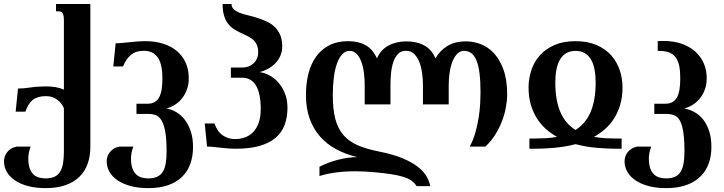

<svg xmlns="http://www.w3.org/2000/svg" viewBox="-42 -736 3636 964"><path d="M278.8 -193.4Q273.4 -205.1 265.4 -215.8Q257.3 -226.6 245.8 -235.1Q234.4 -243.7 220.2 -248.5Q206.1 -253.4 188.5 -253.4Q147.5 -253.4 123.5 -234.9Q99.6 -216.3 85.4 -175.3H36.6L48.3 -291.5Q76.7 -291.5 111.6 -296.9Q146.5 -302.2 188.5 -302.2Q216.3 -302.2 238.8 -298.1Q261.2 -293.9 278.8 -286.1V-630.9Q278.8 -646 277.3 -655.3Q275.9 -664.6 272.5 -669.9Q269 -675.3 264.2 -677.2Q259.3 -679.2 252.9 -679.2H239.3V-715.8H411.6V1.5Q411.6 47.9 398.2 85.9Q384.8 124 356.9 151.4Q329.1 178.7 286.9 193.6Q244.6 208.5 187 208.5Q136.7 208.5 97.9 198Q59.1 187.5 32.5 169.2Q5.9 150.9 -8.1 126.5Q-22 102.1 -22 74.2Q-22 64 -18.8 52.7Q-15.6 41.5 -8.3 31Q-1 20.5 11 12.2Q22.9 3.9 41 0H111.8Q105.5 17.1 102.8 31.7Q100.1 46.4 100.1 59.6Q100.1 89.8 107.2 109.4Q114.3 128.9 126.5 140.1Q138.7 151.4 154.3 155.5Q169.9 159.7 187 159.7Q214.4 159.7 232.2 151.1Q250 142.6 260.3 125.5Q270.5 108.4 274.7 83Q278.8 57.6 278.8 24.4Z M699.7 -215.3Q720.7 -215.3 734.9 -223.9Q749 -232.4 757.6 -248.5Q766.1 -264.6 769.8 -288.6Q773.4 -312.5 773.4 -343.3Q773.4 -375.5 768.3 -401.1Q763.2 -426.8 752 -444.6Q740.7 -462.4 722.7 -471.7Q704.6 -481 678.7 -481Q640.6 -481 616 -460.9Q591.3 -440.9 575.7 -402.3H526.9L538.6 -518.6Q552.7 -518.6 570.1 -520.3Q587.4 -522 606.7 -523.9Q626 -525.9 646.5 -527.6Q667 -529.3 688 -529.3Q737.3 -529.3 777.3 -516.6Q817.4 -503.9 845.9 -480Q874.5 -456.1 890.1 -421.4Q905.8 -386.7 905.8 -342.8Q905.8 -310.5 895.8 -284.7Q885.7 -258.8 869.9 -239.7Q854 -220.7 833.7 -208.5Q813.5 -196.3 793 -191.4Q819.8 -187 844.2 -172.4Q868.7 -157.7 887 -133.3Q905.3 -108.9 916.3 -75Q927.2 -41 927.2 1.5Q927.2 47.9 913.8 85.9Q900.4 124 872.6 151.4Q844.7 178.7 802.5 193.6Q760.3 208.5 702.6 208.5Q652.3 208.5 613.5 198Q574.7 187.5 548.1 169.2Q521.5 150.9 507.6 126.5Q493.7 102.1 493.7 74.2Q493.7 64 496.8 52.7Q500 41.5 507.3 31Q514.6 20.5 526.6 12.2Q538.6 3.9 556.6 0H627.4Q621.1 17.1 618.4 31.7Q615.7 46.4 615.7 59.6Q615.7 89.8 622.8 109.4Q629.9 128.9 642.1 140.1Q654.3 151.4 669.9 155.5Q685.5 159.7 702.6 159.7Q730 159.7 747.8 151.1Q765.6 142.6 775.9 125.5Q786.1 108.4 790.3 83Q794.4 57.6 794.4 24.4Q794.4 -38.1 787.6 -75.2Q780.8 -112.3 768.6 -132.1Q756.3 -151.9 739.3 -158Q722.2 -164.1 701.2 -164.1H643.1V-215.3Z M1267.1 -189Q1267.1 -229.5 1260.7 -259Q1254.4 -288.6 1242.4 -307.9Q1230.5 -327.1 1213.4 -336.4Q1196.3 -345.7 1175.3 -345.7H1117.2V-397H1173.8Q1192.4 -397 1207.3 -403.1Q1222.2 -409.2 1232.7 -419.4Q1243.2 -429.7 1248.8 -443.4Q1254.4 -457 1254.4 -472.7Q1254.4 -496.6 1246.8 -512.2Q1239.3 -527.8 1226.6 -538.3Q1213.9 -548.8 1197.8 -556.4Q1181.6 -564 1165 -571.8Q1148.4 -579.6 1132.3 -589.8Q1116.2 -600.1 1103.5 -616.5Q1090.8 -632.8 1083.3 -656.7Q1075.7 -680.7 1075.7 -715.8H1120.6Q1120.6 -699.7 1131.6 -689.5Q1142.6 -679.2 1160.4 -672.1Q1178.2 -665 1201.2 -659.7Q1224.1 -654.3 1247.8 -647Q1271.5 -639.6 1294.4 -629.4Q1317.4 -619.1 1335.2 -602.8Q1353 -586.4 1364 -562.3Q1375 -538.1 1375 -503.4Q1375 -476.1 1365 -454.3Q1355 -432.6 1338.9 -416.7Q1322.8 -400.9 1302.7 -390.1Q1282.7 -379.4 1262.2 -374Q1288.1 -370.1 1313.2 -356.2Q1338.4 -342.3 1357.9 -319.1Q1377.4 -295.9 1389.4 -264.6Q1401.4 -233.4 1401.4 -195.3Q1401.4 -147 1387 -108.6Q1372.6 -70.3 1341.6 -43.9Q1310.5 -17.6 1261.2 -3.4Q1211.9 10.7 1142.6 10.7Q1121.6 10.7 1101.6 9Q1081.5 7.3 1063.2 5.4Q1044.9 3.4 1028.3 1.7Q1011.7 0 997.6 0L985.8 -116.2H1034.7Q1048.8 -75.2 1076.4 -56.4Q1104 -37.6 1137.2 -37.6Q1163.1 -37.6 1186.5 -45.7Q1210 -53.7 1228 -71.8Q1246.1 -89.8 1256.6 -118.7Q1267.1 -147.5 1267.1 -189Z M2210.9 -211.9H2081.5V-309.6Q2081.5 -338.4 2077.4 -368.9Q2073.2 -399.4 2063.5 -424.3Q2053.7 -449.2 2037.4 -465.1Q2021 -481 1996.6 -481Q1972.2 -481 1957 -465.8Q1941.9 -450.7 1933.3 -426Q1924.8 -401.4 1921.6 -370.8Q1918.5 -340.3 1918.5 -309.6V-211.9H1789.1V-309.6Q1789.1 -338.4 1785.4 -368.7Q1781.7 -398.9 1772.9 -423.8Q1764.2 -448.7 1749.5 -464.6Q1734.9 -480.5 1713.4 -480.5Q1691.9 -480.5 1676 -463.4Q1660.2 -446.3 1649.7 -416.5Q1639.2 -386.7 1634 -346.2Q1628.9 -305.7 1628.9 -258.8Q1628.9 -187.5 1641.6 -138.9Q1654.3 -90.3 1682.1 -58.1Q1710 -25.9 1753.7 -6.8Q1797.4 12.2 1859.4 24.4Q1933.6 39.1 1981.9 59.8Q2030.3 80.6 2059.1 104Q2087.9 127.4 2101.1 152.1Q2114.3 176.8 2118.2 198.7H2049.8Q2039.6 182.1 2023.2 170.7Q2006.8 159.2 1981.9 151.6Q1957 144 1922.4 138.7Q1887.7 133.3 1840.3 128.9Q1814.5 126.5 1789.8 125.2Q1765.1 124 1741.2 124Q1689.9 124 1645 129.9Q1600.1 135.7 1562 147.9V101.1Q1582 90.8 1605.7 81.8Q1629.4 72.8 1654.1 66.4Q1678.7 60.1 1703.9 56.4Q1729 52.7 1752 52.7Q1693.8 39.1 1646.2 13.4Q1598.6 -12.2 1564.9 -50.5Q1531.2 -88.9 1512.7 -140.6Q1494.1 -192.4 1494.1 -259.3Q1494.1 -317.9 1506.8 -367.2Q1519.5 -416.5 1545.7 -452.6Q1571.8 -488.8 1611.8 -509Q1651.9 -529.3 1706.5 -529.3Q1756.8 -529.3 1793.2 -509.3Q1829.6 -489.3 1850.6 -442.9Q1869.1 -485.8 1908.2 -507.1Q1947.3 -528.3 1999 -528.3Q2050.8 -528.3 2088.9 -507.3Q2127 -486.3 2144 -442.9Q2166.5 -481.9 2204.3 -505.1Q2242.2 -528.3 2297.4 -528.3Q2335 -528.3 2372.1 -514.2Q2409.2 -500 2438.5 -468.3Q2467.8 -436.5 2486.1 -385.7Q2504.4 -335 2504.4 -261.7Q2504.4 -231.9 2498 -197.3Q2491.7 -162.6 2478.5 -127.9Q2465.3 -93.3 2444.6 -60.1Q2423.8 -26.9 2395 0H2316.4Q2334 -32.2 2344.7 -70.3Q2355.5 -108.4 2361.3 -145.8Q2367.2 -183.1 2368.9 -216.1Q2370.6 -249 2370.6 -271Q2370.6 -327.1 2365.7 -366.7Q2360.8 -406.2 2350.6 -431.6Q2340.3 -457 2324.7 -468.8Q2309.1 -480.5 2288.1 -480.5Q2267.1 -480.5 2252.4 -464.6Q2237.8 -448.7 2228.5 -423.8Q2219.2 -398.9 2215.1 -368.7Q2210.9 -338.4 2210.9 -309.6Z M2644 -40.5Q2669.4 -40.5 2697.5 -42Q2725.6 -43.5 2754.9 -48.8Q2725.6 -64.9 2699.7 -87.6Q2673.8 -110.4 2654.3 -140.9Q2634.8 -171.4 2623.3 -210.2Q2611.8 -249 2611.8 -296.9Q2611.8 -342.3 2626 -384.3Q2640.1 -426.3 2668.9 -458.5Q2697.8 -490.7 2742.2 -510Q2786.6 -529.3 2847.7 -529.3Q2908.2 -529.3 2952.9 -510Q2997.6 -490.7 3026.4 -458.5Q3055.2 -426.3 3069.3 -384.3Q3083.5 -342.3 3083.5 -296.9Q3083.5 -249 3072 -210.2Q3060.5 -171.4 3041 -140.9Q3021.5 -110.4 2995.4 -87.6Q2969.2 -64.9 2940.4 -48.8Q2969.7 -43.5 2997.8 -42Q3025.9 -40.5 3051.3 -40.5H3079.1V10.7H3051.3Q3008.8 10.7 2955.6 6.3Q2902.3 2 2847.7 -12.2Q2820.3 -4.9 2793 -0.5Q2765.6 3.9 2739.5 6.3Q2713.4 8.8 2689.2 9.8Q2665 10.7 2644 10.7H2616.2V-40.5ZM2847.7 -480.5Q2820.3 -480.5 2801 -469Q2781.7 -457.5 2769.5 -436.8Q2757.3 -416 2751.7 -386.7Q2746.1 -357.4 2746.1 -322.3Q2746.1 -272.9 2753.4 -234.6Q2760.7 -196.3 2774.2 -167.5Q2787.6 -138.7 2806.2 -118.2Q2824.7 -97.7 2847.7 -83.5Q2870.1 -97.7 2888.7 -118.2Q2907.2 -138.7 2920.7 -167.7Q2934.1 -196.8 2941.4 -234.9Q2948.7 -272.9 2948.7 -322.3Q2948.7 -357.4 2943.1 -386.7Q2937.5 -416 2925.5 -436.8Q2913.6 -457.5 2894.3 -469Q2875 -480.5 2847.7 -480.5Z M3243.2 -215.3H3299.8Q3320.8 -215.3 3335 -223.9Q3349.1 -232.4 3357.7 -248.5Q3366.2 -264.6 3369.9 -288.6Q3373.5 -312.5 3373.5 -343.3Q3373.5 -379.4 3368.2 -405.3Q3362.8 -431.2 3350.3 -448Q3337.9 -464.8 3317.4 -472.7Q3296.9 -480.5 3267.1 -480.5H3260.3V-529.3Q3268.1 -530.3 3275.4 -530.3Q3282.7 -530.3 3290 -530.3Q3340.3 -530.3 3380.4 -516.4Q3420.4 -502.4 3448.5 -477.5Q3476.6 -452.6 3491.5 -418.2Q3506.3 -383.8 3506.3 -342.8Q3506.3 -310.5 3496.3 -284.7Q3486.3 -258.8 3470.2 -239.7Q3454.1 -220.7 3433.8 -208.5Q3413.6 -196.3 3393.1 -191.4Q3419.9 -187 3444.6 -173.3Q3469.2 -159.7 3488.3 -136Q3507.3 -112.3 3518.6 -78.1Q3529.8 -43.9 3529.8 1.5Q3529.8 47.9 3515.9 85.9Q3502 124 3473.6 151.4Q3445.3 178.7 3402.8 193.6Q3360.4 208.5 3302.7 208.5Q3252.4 208.5 3213.6 198Q3174.8 187.5 3148.2 169.2Q3121.6 150.9 3107.7 126.5Q3093.8 102.1 3093.8 74.2Q3093.8 64 3096.9 52.7Q3100.1 41.5 3107.4 31Q3114.7 20.5 3126.7 12.2Q3138.7 3.9 3156.7 0H3227.5Q3221.2 17.1 3218.5 31.7Q3215.8 46.4 3215.8 59.6Q3215.8 89.8 3222.9 109.4Q3230 128.9 3242.2 140.1Q3254.4 151.4 3270 155.5Q3285.6 159.7 3302.7 159.7Q3330.1 159.7 3347.9 151.1Q3365.7 142.6 3376 125.5Q3386.2 108.4 3390.4 83Q3394.5 57.6 3394.5 24.4Q3394.5 -38.1 3388.4 -75.2Q3382.3 -112.3 3370.6 -132.1Q3358.9 -151.9 3341.3 -158Q3323.7 -164.1 3301.3 -164.1H3243.2Z"/></svg>

Font: Arian AMU Serif
Style: Bold
Weight: 700
Designer: Ruben Hakobyan (Tarumian)
Foundry: Ruben Hakobyan (Tarumian)
Version: Version 1.002